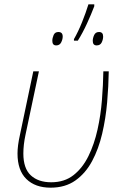

<svg xmlns="http://www.w3.org/2000/svg" viewBox="-20 -858 571 888"><path d="M214 10Q143 10 102 -30Q61 -70 61 -148Q61 -184 72 -233L134 -528H160L98 -235Q93 -212 90.5 -190Q88 -168 88 -148Q88 -79 122.5 -47Q157 -15 217 -15Q278 -15 320 -48Q362 -81 389 -136Q416 -191 431 -258.5Q446 -326 451.5 -396Q457 -466 458 -528H483Q482 -459 475.5 -384.5Q469 -310 452.5 -239.5Q436 -169 406 -113Q376 -57 329 -23.5Q282 10 214 10ZM322 -670V-677Q342 -712 359.5 -755.5Q377 -799 389 -838H416V-829Q402 -792 382 -748.5Q362 -705 340 -670ZM240 -648Q222 -648 222 -669Q222 -682 228 -696Q234 -710 250 -710Q270 -710 270 -689Q270 -676 263 -662Q256 -648 240 -648ZM427 -648Q409 -648 409 -669Q409 -682 415.5 -696Q422 -710 438 -710Q457 -710 457 -689Q457 -676 450.5 -662Q444 -648 427 -648Z"/></svg>

Font: Noto Sans Disp Thin
Style: Italic
Weight: 100
Italic angle: -12°
Designer: Monotype Design Team
Foundry: Monotype Imaging Inc.
Version: Version 2.000;GOOG;noto-source:20170915:90ef993387c0